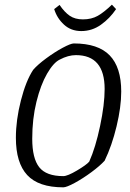

<svg xmlns="http://www.w3.org/2000/svg" viewBox="-20 -793 555 822"><path d="M48 -203Q48 -279 69.5 -363Q91 -447 122 -494Q141 -516 177.5 -543Q214 -570 248.5 -588.5Q283 -607 296 -607Q400 -607 449.5 -556Q499 -505 499 -401Q499 -335 479 -252Q459 -169 428 -105Q408 -83 371.5 -56Q335 -29 300 -10Q265 9 251 9Q145 9 96.5 -43.5Q48 -96 48 -203ZM362 -101Q389 -161 408.5 -253.5Q428 -346 428 -412Q428 -557 305 -557Q272 -557 236 -538Q209 -525 181.5 -477.5Q154 -430 136 -357Q118 -284 118 -199Q118 -115 148 -77Q178 -39 251 -39Q269 -39 309.5 -63Q350 -87 362 -101ZM212 -754 235 -772Q256 -741 278.5 -725.5Q301 -710 335 -710Q372 -710 399 -725.5Q426 -741 459 -773L477 -754Q450 -714 412 -687Q374 -660 328 -660Q284 -660 254 -687.5Q224 -715 212 -754Z"/></svg>

Font: Grenze Light
Style: Italic
Weight: 300
Italic angle: -10°
Designer: Renata Polastri
Foundry: Omnibus-Type
Version: Version 1.002; ttfautohint (v1.8)